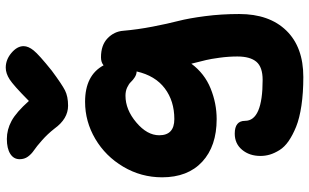

<svg xmlns="http://www.w3.org/2000/svg" viewBox="-230 -608 1108 689"><g transform="rotate(-90 324.5 -264.0)"><path d="M425.8 -797.9Q454.6 -797.9 478.8 -777.3Q502.9 -756.8 502.9 -733.9Q502.9 -716.8 487.5 -697.8Q472.2 -678.7 415 -632.8Q365.7 -596.2 344 -585.2Q322.3 -574.2 289.1 -574.2Q242.2 -574.2 207 -623Q187.5 -647.9 165 -667.7Q142.6 -687.5 129.2 -696.5Q115.7 -705.6 106.4 -718.3Q97.2 -731 97.2 -748Q97.2 -769.5 116.5 -781.7Q135.7 -793.9 169.9 -793.9Q203.6 -793.9 234.9 -776.9Q266.1 -759.8 306.2 -714.8Q361.8 -770 383.5 -783.9Q405.3 -797.9 425.8 -797.9ZM392.1 270Q335.4 270 289.6 263.2Q243.7 256.3 213.6 244.1Q183.6 231.9 162.4 217.3Q141.1 202.6 129.9 184.6Q118.7 166.5 113.8 150.1Q108.9 133.8 108.9 116.2Q108.9 76.7 130.9 50.3Q152.8 23.9 189 23.9Q234.9 23.9 234.9 61Q234.9 124 381.8 124Q427.7 124 446.8 101.6Q465.8 79.1 465.8 33.2Q465.8 2 461.4 -30.3Q457 -62.5 453.1 -78.6Q449.2 -94.7 439.9 -131.8Q404.8 -84.5 351.1 -62.7Q297.4 -41 241.2 -41Q144 -41 88.1 -92.8Q32.2 -144.5 32.2 -236.8Q32.2 -312 70.1 -376Q107.9 -439.9 170.2 -476.6Q232.4 -513.2 303.2 -513.2Q398.4 -513.2 434.1 -446.8Q444.8 -456.1 462.9 -456.1Q506.8 -456.1 531.2 -432.4Q555.7 -408.7 558.1 -376Q562.5 -324.7 573 -270.5Q583.5 -216.3 593.3 -178.5Q603 -140.6 610.6 -82.3Q618.2 -23.9 618.2 40Q618.2 147.9 558.8 209Q499.5 270 392.1 270ZM183.1 -247.1Q183.1 -192.9 241.2 -192.9Q306.2 -192.9 351.6 -227.3Q397 -261.7 412.1 -328.1Q400.9 -328.6 391.1 -335Q381.3 -341.3 374.5 -348.6Q367.7 -356 354.7 -362.1Q341.8 -368.2 325.2 -368.2Q274.9 -368.2 229 -329.3Q183.1 -290.5 183.1 -247.1Z"/></g></svg>

Font: Shantell Sans Bouncy
Style: Bold
Weight: 700
Designer: Stephen Nixon, Anya Danilova, Shantell Martin
Foundry: Arrow Type
Version: Version 1.006;[9816181b4]